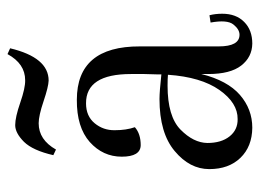

<svg xmlns="http://www.w3.org/2000/svg" viewBox="-108 -556 676 499"><g transform="rotate(-90 229.5 -306.0)"><path d="M270 -517.1Q253.9 -517.6 216.3 -530.3Q178.7 -543 159.2 -543Q116.2 -543 90.8 -498L76.2 -504.9Q88.4 -558.1 110.8 -581.1Q133.8 -604 154.3 -604Q174.8 -604 212.9 -590.8Q251 -577.6 271 -578.1Q314 -578.1 338.9 -624L354 -617.2Q330.1 -517.1 270 -517.1ZM169.9 -25.9Q211.9 -25.4 245.6 -73.2Q279.3 -121.1 285.2 -207Q275.4 -208 256.8 -208Q176.8 -208 142.6 -174.3Q108.4 -140.6 107.9 -104.5Q107.9 -68.4 125 -46.9Q142.1 -25.4 169.9 -25.9ZM287.1 -303.2Q287.1 -420.4 210.9 -419.9Q177.7 -419.9 159.2 -397.5Q140.6 -375 141.1 -345.2Q141.1 -315.4 148.9 -293Q131.8 -277.8 102.1 -277.8Q72.3 -278.3 72.3 -327.1Q72.3 -376 110.4 -410.2Q148.9 -444.3 220.2 -443.8Q359.4 -443.8 358.9 -279.8V-75.2Q358.9 -21 389.2 -21Q403.3 -21 416 -37.1Q428.7 -53.2 420.9 -96.2L439.9 -99.1Q443.8 -84 443.8 -65.9Q443.8 -29.8 422.4 -8.8Q401.4 12.2 366.2 12.2Q331.1 11.7 309.1 -16.6Q287.1 -44.9 287.1 -102.1V-120.1Q270 -52.2 232.9 -20Q195.8 12.2 147.5 12.2Q98.6 11.7 69.3 -18.6Q40 -48.8 40 -99.6Q40 -150.4 86.9 -189.5Q133.8 -229 222.2 -229Q241.2 -229 286.1 -224.1V-232.9L287.1 -268.1Z"/></g></svg>

Font: Arapey-Regular
Style: Regular
Weight: 400
Designer: Eduardo Rodriguez Tunni
Foundry: Eduardo Rodriguez Tunni
Version: Version 1.002